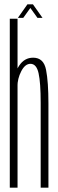

<svg xmlns="http://www.w3.org/2000/svg" viewBox="-20 -872 271 892"><path d="M25.5 0H61.5V-785H25.5ZM169 0H205V-391.5Q205 -491 194 -547.5Q183 -604 134 -604Q93.5 -604 69.2 -567.2Q45 -530.5 45 -486L61 -469Q61 -507 78.8 -541.2Q96.5 -575.5 121.5 -575.5Q149.5 -575.5 159.2 -531.8Q169 -488 169 -394.5ZM63 -789H88L121 -835L154 -789H177.5L133 -852H107.5Z"/></svg>

Font: Anybody ExtraCondensed ExtraLight
Style: Regular
Weight: 250
Width: 2
Version: Version 1.113;gftools[0.9.25]